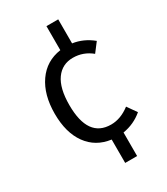

<svg xmlns="http://www.w3.org/2000/svg" viewBox="-204 -773 885 1017"><g transform="rotate(-30 238.0 -265.0)"><path d="M405 -103 445 -46Q393 -2 325 9V153H252V10Q161 -2 110 -72.5Q59 -143 59 -259Q59 -375 110.5 -449Q162 -523 253 -536V-683H325V-536Q390 -527 445 -482L403 -427Q353 -468 290 -468Q224 -468 186.5 -415.5Q149 -363 149 -260Q149 -60 290 -60Q349 -60 405 -103Z"/></g></svg>

Font: FiraSans
Style: Regular
Weight: 350
Designer: Carrois Corporate & Edenspiekermann AG
Foundry: Carrois Corporate GbR & Edenspiekermann AG
Version: Version 3.106;PS 003.106;hotconv 1.0.70;makeotf.lib2.5.58329